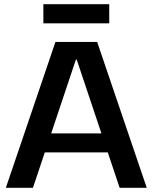

<svg xmlns="http://www.w3.org/2000/svg" viewBox="-20 -901 732 921"><path d="M246 -700H446L684 0H554L348 -615H344L138 0H8ZM169 -261H522V-170H169ZM504 -881V-789H188V-881Z"/></svg>

Font: Pathway Extreme 12pt SemiBold
Style: Regular
Weight: 600
Version: Version 1.001;gftools[0.9.26]